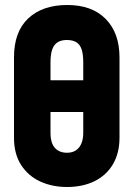

<svg xmlns="http://www.w3.org/2000/svg" viewBox="-20 -737 535 768"><path d="M142 -416V-289H352V-416ZM36 -508V-186Q36 -121 64.5 -77Q93 -33 141 -11Q189 11 248 11Q311 11 358.5 -12.5Q406 -36 432 -80.5Q458 -125 458 -186V-507Q458 -605 403 -661Q348 -717 249 -717Q150 -717 93 -663.5Q36 -610 36 -508ZM182 -205V-487Q182 -520 189 -539.5Q196 -559 210.5 -568Q225 -577 247 -577Q271 -577 285.5 -568Q300 -559 306.5 -539.5Q313 -520 313 -488V-205Q313 -181 305.5 -163Q298 -145 283.5 -135.5Q269 -126 248 -126Q227 -126 212 -135Q197 -144 189.5 -161.5Q182 -179 182 -205Z"/></svg>

Font: Advent Pro ExtraBold
Style: Regular
Weight: 800
Designer: VivaRado, Andreas Kalpakidis
Foundry: VivaRado, Andreas Kalpakidis
Version: Version 3.000